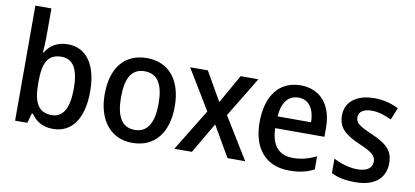

<svg xmlns="http://www.w3.org/2000/svg" viewBox="-71 -1000 2700 1249"><g transform="rotate(10 1279.5 -375.0)"><path d="M180 -569V-760H74V0H155L173 -65H180C210 -20 255 10 326 10C446 10 522 -88 522 -270C522 -453 446 -549 327 -549C256 -549 209 -517 180 -469H175C177 -496 180 -533 180 -569ZM300 -462C378 -462 414 -398 414 -272C414 -143 377 -77 302 -77C211 -77 180 -141 180 -265V-278C180 -397 208 -462 300 -462Z M1081 -271C1081 -451 988 -550 851 -550C702 -550 618 -447 618 -271C618 -97 709 10 848 10C997 10 1081 -97 1081 -271ZM726 -271C726 -395 763 -463 849 -463C936 -463 974 -395 974 -271C974 -147 936 -76 850 -76C763 -76 726 -147 726 -271Z M1295 -276 1126 0H1242L1360 -202L1477 0H1594L1425 -275L1586 -540H1469L1361 -350L1252 -540H1135Z M1865 -549C1728 -549 1642 -448 1642 -266C1642 -91 1733 10 1884 10C1952 10 2000 -1 2049 -26V-113C1997 -88 1952 -75 1893 -75C1801 -75 1751 -135 1749 -246H2074V-307C2074 -453 1997 -549 1865 -549ZM1865 -468C1937 -468 1971 -407 1972 -324H1751C1757 -418 1798 -468 1865 -468Z M2519 -151C2519 -238 2467 -275 2378 -315C2290 -353 2263 -370 2263 -409C2263 -445 2294 -467 2349 -467C2392 -467 2438 -452 2479 -432L2512 -512C2463 -536 2411 -550 2351 -550C2238 -550 2162 -496 2162 -404C2162 -317 2215 -280 2305 -240C2394 -202 2418 -181 2418 -144C2418 -101 2387 -75 2319 -75C2265 -75 2205 -95 2163 -118V-22C2204 -1 2254 10 2322 10C2447 10 2519 -48 2519 -151Z"/></g></svg>

Font: Noto Sans Bengali SemiCondensed Medium
Style: Regular
Weight: 500
Width: 4
Designer: Joana Ranito - Universal Thirst; Jelle Bosma - Monotype Design Team
Foundry: Universal Thirst ehf.
Version: Version 3.000